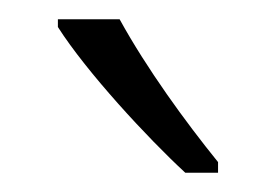

<svg xmlns="http://www.w3.org/2000/svg" viewBox="-20 -785 286 199"><path d="M104 -765H40V-757C70 -710 133 -642 172 -606H206V-617C172 -659 132 -714 104 -765Z"/></svg>

Font: Noto Sans Arabic UI XCn Lt
Style: Regular
Weight: 300
Width: 2
Designer: Monotype Design Team, Nadine Chahine and Nizar Qandah
Foundry: Monotype Imaging Inc.
Version: Version 2.010